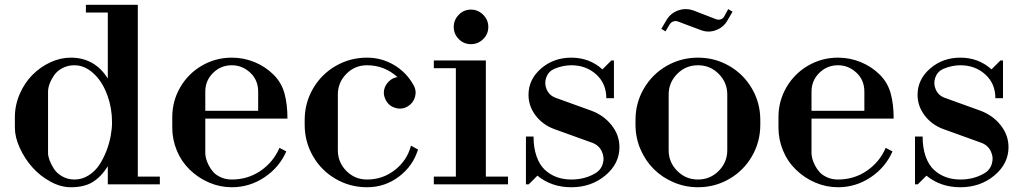

<svg xmlns="http://www.w3.org/2000/svg" viewBox="-20 -768 4259 800"><path d="M274.9 12.2Q232.9 12.2 189.7 -11.5Q146.5 -35.2 114.5 -71.3Q82.5 -107.4 62.3 -151.9Q42 -196.3 42 -235.8V-279.8Q42 -329.6 62 -376Q82 -422.4 114.5 -455.3Q147 -488.3 189.2 -508.1Q231.4 -527.8 274.9 -527.8Q374.5 -527.8 429.2 -440.9V-715.8H337.9V-748H554.2V-32.2H646V0H429.2V-75.2Q401.4 -31.2 366.2 -9.5Q331.1 12.2 274.9 12.2ZM180.2 -129.9Q180.2 -117.7 186.5 -100.3Q192.9 -83 204.8 -64.5Q216.8 -45.9 239.5 -33Q262.2 -20 290 -20Q321.8 -20 348.9 -37.1Q376 -54.2 393.6 -80.6Q411.1 -106.9 423.6 -139.6Q436 -172.4 441.4 -202.4Q446.8 -232.4 446.8 -257.8Q446.8 -316.9 428.2 -368.9Q409.7 -420.9 377.9 -454.1Q337.4 -496.1 290 -496.1Q262.7 -496.1 240.5 -484.4Q218.3 -472.7 205.8 -454.8Q193.4 -437 186.8 -419.2Q180.2 -401.4 180.2 -386.2Z M945.8 12.2Q897 12.2 851.6 -7.1Q806.2 -26.4 770.5 -61Q735.4 -95.2 716.6 -141.1Q697.8 -187 697.8 -235.8V-279.8Q697.8 -347.2 731 -404.3Q764.2 -461.4 821.3 -494.6Q878.4 -527.8 945.8 -527.8Q995.1 -527.8 1040.5 -509.3Q1085.9 -490.7 1120.6 -456.1Q1153.3 -423.3 1165.5 -378.2Q1177.7 -333 1177.7 -273.9H835.4V-129.9Q835.4 -120.1 838.6 -107.4Q841.8 -94.7 849.9 -78.9Q857.9 -63 869.6 -50.3Q881.3 -37.6 901.4 -28.8Q921.4 -20 945.8 -20Q1012.7 -20 1065.9 -56.4Q1119.1 -92.8 1144.5 -151.9L1172.9 -137.2Q1144 -70.8 1082 -29.3Q1020 12.2 945.8 12.2ZM835.4 -306.2H1055.7V-386.2Q1055.7 -434.6 1022.5 -465.3Q989.3 -496.1 945.8 -496.1Q899.9 -496.1 867.7 -464.1Q835.4 -432.1 835.4 -386.2Z M1509.3 12.2Q1438.5 12.2 1378.7 -22.5Q1318.8 -57.1 1284.2 -117.2Q1249.5 -177.2 1249.5 -248V-268.1Q1249.5 -338.9 1284.2 -398.7Q1318.8 -458.5 1378.7 -493.2Q1438.5 -527.8 1509.3 -527.8Q1569.3 -527.8 1621.1 -497.6Q1672.9 -467.3 1702.6 -414.1Q1716.3 -391.1 1709.5 -365.2Q1702.6 -339.4 1679.7 -325.2Q1656.7 -311 1630.1 -317.6Q1603.5 -324.2 1589.4 -347.2Q1576.2 -370.6 1580.1 -391.8Q1584 -413.1 1600.1 -428.7Q1616.2 -444.3 1636.2 -446.8Q1581.5 -496.1 1509.3 -496.1Q1458.5 -496.1 1423.1 -460.2Q1387.7 -424.3 1387.7 -374V-142.1Q1387.7 -91.8 1423.1 -55.9Q1458.5 -20 1509.3 -20Q1574.7 -20 1625.5 -59.8Q1676.3 -99.6 1692.4 -161.1L1721.7 -145Q1700.7 -76.2 1642.1 -32Q1583.5 12.2 1509.3 12.2Z M1787.6 0V-32.2H1879.4V-483.9H1787.6V-516.1H2004.4V-32.2H2096.7V0ZM1870.6 -655.8Q1870.6 -685.1 1891.6 -706.5Q1912.6 -728 1942.4 -728Q1971.7 -728 1993.2 -706.5Q2014.6 -685.1 2014.6 -655.8Q2014.6 -626 1993.2 -605Q1971.7 -584 1942.4 -584Q1912.6 -584 1891.6 -605Q1870.6 -626 1870.6 -655.8Z M2360.4 12.2Q2277.8 12.2 2219.2 -36.1L2183.1 0H2171.4V-199.2H2203.1Q2203.1 -152.3 2215.6 -116.7Q2228 -81.1 2250.2 -60.5Q2272.5 -40 2300 -30Q2327.6 -20 2360.4 -20Q2415.5 -20 2458.5 -44.9Q2483.4 -58.6 2491.5 -85.2Q2499.5 -111.8 2487.5 -137.2Q2475.6 -162.6 2448.2 -172.9L2290 -230Q2241.7 -247.6 2211.9 -286.6Q2182.1 -325.7 2182.1 -373Q2182.1 -437 2234.4 -482.4Q2286.6 -527.8 2360.4 -527.8Q2436 -527.8 2490.2 -479L2527.3 -516.1H2538.1V-358.9H2506.3Q2506.3 -419.9 2464.1 -458Q2421.9 -496.1 2360.4 -496.1Q2325.2 -496.1 2289.1 -481Q2264.6 -469.7 2255.9 -444.8Q2247.1 -419.9 2257.8 -395.3Q2268.6 -370.6 2294.4 -360.8L2440.4 -308.1Q2494.1 -289.1 2527.6 -247.3Q2561 -205.6 2561 -154.8Q2561 -85.9 2502.2 -36.9Q2443.4 12.2 2360.4 12.2Z M2888.2 12.2Q2835 12.2 2786.9 -8.3Q2738.8 -28.8 2703.9 -63.7Q2668.9 -98.6 2648.4 -146.7Q2627.9 -194.8 2627.9 -248V-268.1Q2627.9 -338.9 2662.6 -398.7Q2697.3 -458.5 2757.3 -493.2Q2817.4 -527.8 2888.2 -527.8Q2959 -527.8 3018.8 -493.2Q3078.6 -458.5 3113.3 -398.7Q3147.9 -338.9 3147.9 -268.1V-248Q3147.9 -177.2 3113.3 -117.2Q3078.6 -57.1 3018.8 -22.5Q2959 12.2 2888.2 12.2ZM2735.4 -647.9Q2745.1 -664.1 2756.3 -683.1Q2773.4 -712.9 2805.4 -724.4Q2837.4 -735.8 2870.1 -724.1L2963.4 -688Q2973.1 -684.1 2983.2 -687.5Q2993.2 -690.9 2998 -700.2L3014.2 -730L3032.2 -719.2L3011.2 -683.1Q2994.6 -653.8 2962.6 -642.1Q2930.7 -630.4 2898.9 -643.1L2805.2 -678.2Q2795.4 -682.1 2785.6 -678.7Q2775.9 -675.3 2770 -666L2752.9 -637.2ZM2766.1 -142.1Q2766.1 -91.8 2801.8 -55.9Q2837.4 -20 2888.2 -20Q2939 -20 2974.6 -55.9Q3010.3 -91.8 3010.3 -142.1V-374Q3010.3 -424.3 2974.6 -460.2Q2939 -496.1 2888.2 -496.1Q2837.4 -496.1 2801.8 -460.2Q2766.1 -424.3 2766.1 -374Z M3471.7 12.2Q3422.9 12.2 3377.4 -7.1Q3332 -26.4 3296.4 -61Q3261.2 -95.2 3242.4 -141.1Q3223.6 -187 3223.6 -235.8V-279.8Q3223.6 -347.2 3256.8 -404.3Q3290 -461.4 3347.2 -494.6Q3404.3 -527.8 3471.7 -527.8Q3521 -527.8 3566.4 -509.3Q3611.8 -490.7 3646.5 -456.1Q3679.2 -423.3 3691.4 -378.2Q3703.6 -333 3703.6 -273.9H3361.3V-129.9Q3361.3 -120.1 3364.5 -107.4Q3367.7 -94.7 3375.7 -78.9Q3383.8 -63 3395.5 -50.3Q3407.2 -37.6 3427.2 -28.8Q3447.3 -20 3471.7 -20Q3538.6 -20 3591.8 -56.4Q3645 -92.8 3670.4 -151.9L3698.7 -137.2Q3669.9 -70.8 3607.9 -29.3Q3545.9 12.2 3471.7 12.2ZM3361.3 -306.2H3581.5V-386.2Q3581.5 -434.6 3548.3 -465.3Q3515.1 -496.1 3471.7 -496.1Q3425.8 -496.1 3393.6 -464.1Q3361.3 -432.1 3361.3 -386.2Z M3981.4 12.2Q3898.9 12.2 3840.3 -36.1L3804.2 0H3792.5V-199.2H3824.2Q3824.2 -152.3 3836.7 -116.7Q3849.1 -81.1 3871.3 -60.5Q3893.6 -40 3921.1 -30Q3948.7 -20 3981.4 -20Q4036.6 -20 4079.6 -44.9Q4104.5 -58.6 4112.5 -85.2Q4120.6 -111.8 4108.6 -137.2Q4096.7 -162.6 4069.3 -172.9L3911.1 -230Q3862.8 -247.6 3833 -286.6Q3803.2 -325.7 3803.2 -373Q3803.2 -437 3855.5 -482.4Q3907.7 -527.8 3981.4 -527.8Q4057.1 -527.8 4111.3 -479L4148.4 -516.1H4159.2V-358.9H4127.4Q4127.4 -419.9 4085.2 -458Q4043 -496.1 3981.4 -496.1Q3946.3 -496.1 3910.2 -481Q3885.7 -469.7 3877 -444.8Q3868.2 -419.9 3878.9 -395.3Q3889.6 -370.6 3915.5 -360.8L4061.5 -308.1Q4115.2 -289.1 4148.7 -247.3Q4182.1 -205.6 4182.1 -154.8Q4182.1 -85.9 4123.3 -36.9Q4064.5 12.2 3981.4 12.2Z"/></svg>

Font: Fin Serif Display
Style: Italic
Weight: 400
Designer: J. Blake Harris
Version: Version 1.006;FEAKit 1.0